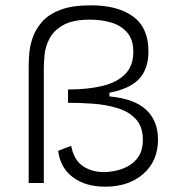

<svg xmlns="http://www.w3.org/2000/svg" viewBox="-20 -689 680 723"><path d="M376 14Q302 14 254.5 -21.5Q207 -57 199 -121L248 -140Q258 -87 291.5 -64Q325 -41 371 -41Q392 -41 417.5 -46.5Q443 -52 466 -65.5Q489 -79 503.5 -102.5Q518 -126 518 -162Q518 -212 491.5 -240.5Q465 -269 422 -282Q379 -295 330 -298.5Q281 -302 236 -302V-352Q309 -352 364 -365Q419 -378 450.5 -409Q482 -440 482 -494Q482 -540 459 -566.5Q436 -593 399 -604Q362 -615 320 -615Q254 -615 218 -594.5Q182 -574 166.5 -544Q151 -514 148 -484Q145 -454 145 -434V0H88V-434Q88 -455 90 -485Q92 -515 103 -547Q114 -579 138.5 -607Q163 -635 207.5 -652Q252 -669 322 -669Q424 -669 481.5 -626.5Q539 -584 539 -496Q539 -429 503.5 -391.5Q468 -354 392 -340V-326Q487 -317 531 -275Q575 -233 575 -164Q575 -83 520 -34.5Q465 14 376 14Z"/></svg>

Font: Bricolage Grotesque 12pt ExtraLight
Style: Regular
Weight: 200
Designer: Mathieu Triay
Foundry: Atelier Triay
Version: Version 1.001; ttfautohint (v1.8.4.7-5d5b);gftools[0.9.33.de